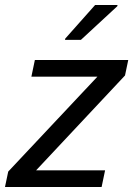

<svg xmlns="http://www.w3.org/2000/svg" viewBox="-27 -751 535 771"><path d="M235 -596 234 -591H298L444 -726L445 -731H355ZM6 -62 -7 0H381L395 -67H118L475 -448L488 -510H113L99 -443H364Z"/></svg>

Font: Saira UNSAM
Style: Italic
Weight: 400
Italic angle: -12°
Designer: Hector Gatti with collaboration of the Omnibus-Type team
Foundry: Omnibus-Type
Version: Version 0.072;PS 000.072;hotconv 1.0.88;makeotf.lib2.5.64775